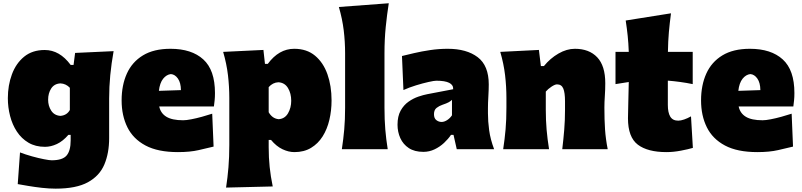

<svg xmlns="http://www.w3.org/2000/svg" viewBox="-20 -899 4834 1157"><path d="M315.4 237.8Q276.4 237.8 232.7 232.9Q189 228 150.4 221.4Q111.8 214.8 86.9 210.4L100.6 19.5Q133.8 32.2 173.1 43.2Q212.4 54.2 245.4 60.5Q278.3 66.9 291 66.9Q356.9 66.9 381.3 38.1Q405.8 9.3 405.8 -52.7V-86.4H392.1Q359.4 -48.3 323 -31.2Q286.6 -14.2 251 -14.2Q193.8 -14.2 151.6 -39.1Q109.4 -64 81.8 -106Q54.2 -147.9 40.8 -200.2Q27.3 -252.4 27.3 -307.1Q27.3 -384.8 51.8 -450.9Q76.2 -517.1 125.5 -557.4Q174.8 -597.7 249.5 -597.7Q339.4 -597.7 405.8 -507.8H423.3L432.6 -580.1L664.6 -590.8Q651.4 -517.1 644.5 -446.3Q637.7 -375.5 637.7 -305.2V-66.4Q637.7 23.4 608.9 92Q580.1 160.6 509.8 199.2Q439.5 237.8 315.4 237.8ZM344.2 -200.7Q383.3 -204.1 400.9 -236.3V-370.1Q377.4 -395 344.2 -396.5Q307.1 -394.5 288.6 -366Q270 -337.4 270 -297.9Q270 -260.7 288.8 -231.9Q307.6 -203.1 344.2 -200.7Z M1052.2 17.6Q931.6 17.6 856.9 -22.2Q782.2 -62 747.6 -132.3Q712.9 -202.6 712.9 -293.9Q712.9 -385.3 744.4 -455.3Q775.9 -525.4 841.3 -565.2Q906.7 -605 1007.3 -605Q1134.8 -605 1205.1 -541Q1275.4 -477.1 1275.4 -338.4Q1275.4 -313.5 1273.4 -294.7Q1271.5 -275.9 1269 -257.3H939.5Q948.2 -216.3 982.9 -195.3Q1017.6 -174.3 1083.5 -174.3Q1102.5 -174.3 1132.8 -180.2Q1163.1 -186 1196.8 -195.3Q1230.5 -204.6 1258.8 -213.9L1267.1 -15.6Q1229 -6.3 1177 5.6Q1125 17.6 1052.2 17.6ZM1070.3 -356Q1069.8 -400.4 1052.2 -425.5Q1034.7 -450.7 1009.8 -452.6Q983.4 -449.7 963.1 -424.6Q942.9 -399.4 937.5 -351.6Z M1342.3 231.4Q1351.6 170.4 1356.7 108.9Q1361.8 47.4 1361.8 -25.9V-308.6Q1361.8 -377 1353.8 -445.6Q1345.7 -514.2 1324.7 -586.4L1567.4 -598.1L1576.7 -514.2H1593.8Q1660.6 -605 1752.9 -605Q1828.6 -605 1878.4 -563.5Q1928.2 -522 1953.1 -451.7Q1978 -381.3 1978 -293.9Q1978 -232.9 1964.8 -176.8Q1951.7 -120.6 1924.1 -76.9Q1896.5 -33.2 1854.2 -7.8Q1812 17.6 1753.9 17.6Q1718.8 17.6 1682.1 0.2Q1645.5 -17.1 1613.3 -55.7H1599.1V-12.2Q1599.1 50.8 1605 107.2Q1610.8 163.6 1623.5 224.6ZM1658.7 -180.7Q1696.3 -183.1 1715.6 -216.3Q1734.9 -249.5 1734.9 -291.5Q1734.9 -336.4 1715.3 -368.7Q1695.8 -400.9 1657.7 -403.3Q1624 -401.9 1599.1 -374V-222.7Q1608.9 -205.1 1623.5 -194.1Q1638.2 -183.1 1658.7 -180.7Z M2040 0Q2049.3 -61 2054.4 -119.1Q2059.6 -177.2 2059.6 -250.5V-577.6Q2059.6 -647.5 2051.3 -716.1Q2043 -784.7 2022 -856.9L2322.8 -879.4Q2312 -811.5 2304.4 -736.1Q2296.9 -660.6 2296.9 -577.6V-250.5Q2296.9 -177.2 2301.8 -119.1Q2306.6 -61 2316.4 0Z M2531.2 16.1Q2478 16.1 2443.6 -6.6Q2409.2 -29.3 2392.3 -66.7Q2375.5 -104 2375.5 -147.5Q2375.5 -198.7 2394.3 -232.4Q2413.1 -266.1 2441.7 -286.1Q2470.2 -306.2 2501 -316.7Q2531.7 -327.1 2555.2 -331.5L2710.9 -361.3Q2713.9 -412.6 2609.4 -412.6Q2596.2 -412.6 2562.3 -405Q2528.3 -397.5 2487.1 -384.8Q2445.8 -372.1 2411.1 -356.4L2402.3 -561.5Q2432.1 -568.8 2476.1 -579.1Q2520 -589.4 2572.3 -597.2Q2624.5 -605 2678.2 -605Q2792 -605 2858.6 -554.4Q2925.3 -503.9 2925.3 -390.1Q2925.3 -360.4 2922.9 -318.8Q2920.4 -277.3 2920.4 -248V-216.3Q2920.4 -168 2927.7 -113.8Q2935.1 -59.6 2957.5 0H2732.4L2712.9 -86.4H2697.8Q2681.2 -61.5 2655.8 -37.8Q2630.4 -14.2 2598.6 1Q2566.9 16.1 2531.2 16.1ZM2641.1 -164.1Q2656.7 -164.1 2674.1 -175Q2691.4 -186 2703.6 -204.1V-297.4Q2695.8 -289.6 2684.1 -283Q2672.4 -276.4 2645 -267.1Q2627 -261.2 2611.1 -249Q2595.2 -236.8 2595.2 -210.9Q2595.2 -186 2609.6 -175Q2624 -164.1 2641.1 -164.1Z M3012.2 0Q3021.5 -61 3026.6 -119.1Q3031.7 -177.2 3031.7 -250.5V-308.6Q3031.7 -377 3023.7 -445.6Q3015.6 -514.2 2994.6 -586.4L3227.5 -598.1L3239.3 -501H3257.8Q3295.4 -547.4 3345.2 -576.2Q3395 -605 3444.3 -605Q3530.3 -605 3578.9 -553.7Q3627.4 -502.4 3627.4 -397.5Q3627.4 -358.9 3624.8 -321.3Q3622.1 -283.7 3622.1 -250.5Q3622.1 -177.2 3626 -119.1Q3629.9 -61 3642.1 0H3368.2Q3375.5 -61 3380.1 -117.4Q3384.8 -173.8 3384.8 -236.8V-288.6Q3384.8 -340.8 3374.3 -365.7Q3363.8 -390.6 3336.4 -390.6Q3324.2 -390.6 3303.2 -376.7Q3282.2 -362.8 3269 -347.2V-236.8Q3269 -173.8 3273.9 -117.4Q3278.8 -61 3288.6 0Z M3996.1 17.6Q3882.8 17.6 3823.5 -27.3Q3764.2 -72.3 3764.2 -186Q3764.2 -228 3766.1 -278.6Q3768.1 -329.1 3769 -404.8L3689 -392.1V-586.4H3769Q3767.1 -638.2 3762.5 -683.1Q3757.8 -728 3750.5 -775.4L4023.4 -818.8Q4015.6 -759.8 4010.7 -705.3Q4005.9 -650.9 4004.9 -586.4H4154.3V-392.1Q4116.7 -399.9 4078.9 -405Q4041 -410.2 4004.4 -413.1V-266.6Q4004.4 -220.7 4019 -196.3Q4033.7 -171.9 4066.9 -171.9Q4082.5 -171.9 4102.8 -179Q4123 -186 4144 -197.8L4155.3 -7.8Q4129.4 0 4083.7 8.8Q4038.1 17.6 3996.1 17.6Z M4543.9 17.6Q4423.3 17.6 4348.6 -22.2Q4273.9 -62 4239.3 -132.3Q4204.6 -202.6 4204.6 -293.9Q4204.6 -385.3 4236.1 -455.3Q4267.6 -525.4 4333 -565.2Q4398.4 -605 4499 -605Q4626.5 -605 4696.8 -541Q4767.1 -477.1 4767.1 -338.4Q4767.1 -313.5 4765.1 -294.7Q4763.2 -275.9 4760.7 -257.3H4431.2Q4439.9 -216.3 4474.6 -195.3Q4509.3 -174.3 4575.2 -174.3Q4594.2 -174.3 4624.5 -180.2Q4654.8 -186 4688.5 -195.3Q4722.2 -204.6 4750.5 -213.9L4758.8 -15.6Q4720.7 -6.3 4668.7 5.6Q4616.7 17.6 4543.9 17.6ZM4562 -356Q4561.5 -400.4 4543.9 -425.5Q4526.4 -450.7 4501.5 -452.6Q4475.1 -449.7 4454.8 -424.6Q4434.6 -399.4 4429.2 -351.6Z"/></svg>

Font: Pinar-FD Black
Style: Regular
Weight: 900
Designer: Amin Abedi
Version: Version 3.000